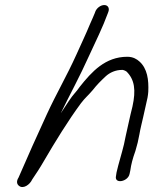

<svg xmlns="http://www.w3.org/2000/svg" viewBox="-20 -711 608 761"><path d="M355.4 -658.5C350.7 -645.6 345.3 -635.9 337 -616.1C319.2 -573 306 -546.4 282.8 -494.5C244.5 -409.7 204.3 -341.8 166 -258.8C126.7 -173.2 89.3 -90.5 53.4 -7C44.9 6 45.5 19 56.3 26.3C72.7 38.7 98.5 20.8 107.5 0.5C123.5 -23.1 137.4 -43.9 154 -72.8C197.8 -147.8 249.8 -232.7 300.5 -301.3C319.4 -325.9 325.7 -328.3 346.5 -352.7C365 -376 378.4 -389.3 399 -408.6C414.8 -423.1 437.4 -434 464.7 -434C468.9 -434 476.6 -430.9 481.9 -427.1C513.7 -395 519.2 -353.9 505.1 -289.2C494.3 -246.8 486.9 -209.1 478 -170.8L471.3 -138.6C462.6 -102.1 449.7 -62.4 441.9 -27.5L439.9 -14.3C431.5 20 487.6 9.7 493.6 -21.9L496.5 -35.5C499.7 -59.2 505.9 -82.7 516.2 -111.3L516.4 -111.6C519.5 -122.1 522.8 -133.9 525.8 -146L532.6 -178.8C536.5 -201.9 541.6 -220.4 547.6 -247.3L558.7 -296.9C563.7 -316.1 566.8 -333.1 567.7 -347.3C569.9 -394.7 564 -439.6 532.4 -467.5C523 -476.1 507.7 -486 484.7 -486C397.3 -486 343.7 -426.9 296 -366.8C281.5 -345.2 271.7 -339.5 251.8 -309.1C241.7 -294 232.6 -280.2 220.9 -262.2C257.6 -338 296.2 -407.6 332.8 -489.4C358.7 -545.7 387 -602.5 407.4 -658.5L409.6 -664.5C414.7 -678.6 408.1 -691 393.2 -691C378.4 -691 362.7 -678.6 357.6 -664.5Z"/></svg>

Font: Take Off
Style: Moose
Weight: 400
Foundry: Cannot Into Space Fonts
Version: Version 0.89